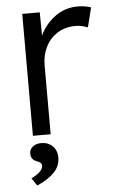

<svg xmlns="http://www.w3.org/2000/svg" viewBox="-53 -570 480 819"><g transform="rotate(-5 186.5 -160.0)"><path d="M73 0V-522H148L149 -422Q170 -469 213 -501Q256 -533 311 -533Q328 -533 343 -530.5Q358 -528 368 -524L347 -440Q321 -451 295 -451Q250 -451 217 -430Q184 -409 166.5 -373.5Q149 -338 149 -296V0ZM73 213 51 180Q73 170 87 157Q101 144 101 130Q101 116 81 110Q55 101 55 74Q55 57 69 45.5Q83 34 105 34Q135 34 154 52.5Q173 71 173 102Q173 138 147 165Q121 192 73 213Z"/></g></svg>

Font: Lexend Light
Style: Regular
Weight: 300
Designer: Bonnie Shaver-Troup, Thomas Jockin
Foundry: Lexend
Version: Version 1.007; ttfautohint (v1.8.3)